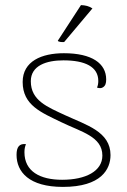

<svg xmlns="http://www.w3.org/2000/svg" viewBox="-20 -722 500 754"><path d="M343 -689C329 -698 317 -701 298 -702L207 -562C209 -557 225 -556 232 -557ZM227 12C378 12 414 -58 414 -113C414 -205 319 -231 237 -269C166 -302 101 -327 101 -403C101 -465 163 -485 229 -485C314 -485 366 -460 366 -404C366 -396 365 -387 361 -378C370 -375 378 -375 384 -379C394 -385 397 -395 397 -410C397 -473 341 -513 231 -513C144 -513 69 -482 69 -400C69 -308 143 -280 221 -242C299 -204 382 -186 382 -111C382 -50 317 -16 224 -16C137 -16 76 -49 76 -124C76 -138 78 -146 82 -156C56 -159 45 -145 45 -114C45 -47 94 12 227 12Z"/></svg>

Font: Arima Koshi Thin
Style: Regular
Weight: 250
Designer: Joana Correia and Natanael Gama
Foundry: NDISCOVER
Version: Version 1.019;PS 001.019;hotconv 1.0.88;makeotf.lib2.5.64775